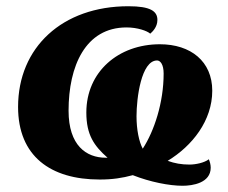

<svg xmlns="http://www.w3.org/2000/svg" viewBox="-20 -566 732 616"><path d="M566 30C598 30 656 21 656 -28C656 -38 653 -48 650 -55C636 -44 608 -38 588 -38C562 -38 540 -42 518 -50C597 -98 661 -179 661 -275C661 -369 592 -424 493 -424C360 -424 257 -336 257 -205C257 -133 282 -98 325 -60C323 -60 321 -60 319 -60C257 -60 200 -99 200 -211C200 -354 254 -478 386 -478C421 -478 452 -467 462 -458C469 -464 485 -479 485 -502C485 -530 463 -546 392 -546C180 -546 38 -414 38 -223C38 -65 142 10 300 10C341 10 373 5 406 -4C462 18 523 30 566 30ZM438 -89C426 -111 418 -150 418 -193C418 -251 433 -372 484 -372C494 -372 505 -360 505 -330C505 -237 475 -146 438 -89Z"/></svg>

Font: Noto Serif SemiCondensed Black
Style: Italic
Weight: 900
Width: 4
Italic angle: -12°
Designer: Monotype Design Team
Foundry: Monotype Imaging Inc.
Version: Version 2.014